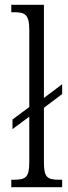

<svg xmlns="http://www.w3.org/2000/svg" viewBox="-20 -780 285 800"><path d="M27 0H239V-31H231C177 -31 163 -39 163 -105V-331L239 -388V-429L163 -372V-760H27V-729H38C82 -729 102 -722 102 -656V-334L32 -282V-242L102 -294V-105C102 -39 87 -31 33 -31H27Z"/></svg>

Font: Noto Serif Armenian ExtraCondensed Light
Style: Regular
Weight: 300
Width: 2
Designer: Monotype Design Team
Foundry: Monotype Imaging Inc.
Version: Version 2.008